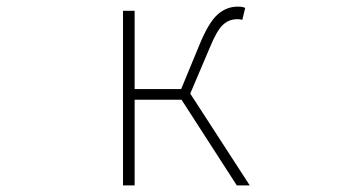

<svg xmlns="http://www.w3.org/2000/svg" viewBox="-20 -560 1040 580"><path d="M554.7 -277.3 734.4 0H695.3L528.3 -258.8H386.7V0H351.6V-527.3H386.7V-291H527.3L583 -425.8Q610.4 -492.2 637.2 -516.1Q664.1 -540 698.2 -540Q712.9 -540 720.7 -536.1L711.9 -500Q706.1 -502 696.3 -502Q671.9 -502 653.3 -484.9Q634.8 -467.8 613.3 -415Z"/></svg>

Font: GenEi Gothic M ExtraLight
Style: Regular
Weight: 200
Designer: o_tamon (Modified); [Source Han Sans]
Ryoko NISHIZUKA  (kana & ideographs); Paul D. Hunt (Latin, Greek & Cyrillic); Wenl
Version: Version 1.1a;Original Version 1.004